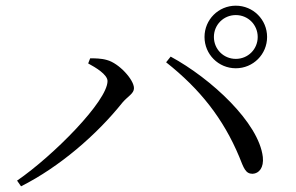

<svg xmlns="http://www.w3.org/2000/svg" viewBox="-20 -741 1040 675"><path d="M699 -611C699 -550 748 -501 809 -501C870 -501 919 -550 919 -611C919 -672 870 -721 809 -721C748 -721 699 -672 699 -611ZM732 -611C732 -654 766 -688 809 -688C852 -688 886 -654 886 -611C886 -568 852 -534 809 -534C766 -534 732 -568 732 -611ZM290 -518C316 -504 358 -479 358 -456C358 -386 168 -194 40 -106L54 -86C189 -154 320 -267 411 -381C430 -403 451 -412 451 -431C451 -461 398 -519 356 -530C336 -536 312 -536 297 -536ZM868 -130C891 -131 908 -152 904 -189C890 -310 722 -465 580 -542L564 -522C683 -428 765 -324 821 -190C837 -150 843 -130 868 -130Z"/></svg>

Font: Noto Serif CJK TC
Style: Regular
Weight: 400
Designer: Ryoko NISHIZUKA 西塚涼子 (kana & ideographs); Frank Grießhammer (Latin, Greek & Cyrillic); Wenlong ZHANG 张文龙 (bopomofo); San
Foundry: Adobe
Version: Version 2.001;hotconv 1.1.0;makeotfexe 2.6.0